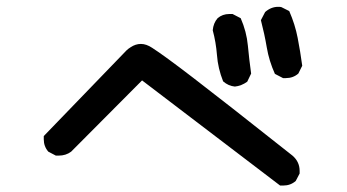

<svg xmlns="http://www.w3.org/2000/svg" viewBox="-20 -665 1040 576"><path d="M156.2 -198.2Q153.3 -198.2 147.5 -198.2L125 -210Q111.3 -225.6 111.3 -247.1Q111.3 -250 111.3 -256.8Q355.5 -509.8 359.9 -514.2Q364.3 -518.6 372.1 -523.4Q386.7 -533.2 402.8 -533.2Q418.9 -533.2 436.5 -521.5Q471.7 -499 559.6 -431.6Q647.5 -364.3 857.4 -198.2Q878.9 -179.7 878.9 -152.3Q878.9 -149.4 878.9 -144.5L867.2 -122.1Q851.6 -108.4 830.1 -108.4Q827.1 -108.4 820.3 -108.4L406.2 -423.8L193.4 -210Q177.7 -198.2 156.2 -198.2ZM632.8 -610.4Q647.5 -623 668 -623Q671.9 -623 677.7 -623L702.1 -610.4Q719.7 -570.3 723.6 -528.3Q727.5 -486.3 733.4 -444.3L721.7 -419.9Q704.1 -407.2 684.6 -405.3Q665 -407.2 649.4 -420.9Q633.8 -460 630.9 -500Q627.9 -538.1 618.2 -574.2Q620.1 -595.7 632.8 -610.4ZM814.5 -644.5Q822.3 -644.5 824.2 -643.6L847.7 -631.8Q865.2 -591.8 873 -551.3Q880.9 -510.7 886.7 -467.8L875 -444.3Q859.4 -430.7 837.9 -430.7Q835 -430.7 829.1 -430.7L804.7 -443.4Q787.1 -482.4 780.3 -522.9Q773.4 -563.5 762.7 -604.5L775.4 -628.9Q793 -644.5 814.5 -644.5Z"/></svg>

Font: JasonHandwriting2
Style: SemiBold
Weight: 600
Version: Version 1.04.7